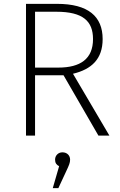

<svg xmlns="http://www.w3.org/2000/svg" viewBox="-20 -704 624 997"><path d="M359 -321C455 -344 513 -397 513 -501C513 -619 438 -684 276 -684H115V0H162V-313H310L491 0H548ZM162 -353V-643H273C411 -643 463 -594 463 -501C463 -398 397 -353 283 -353ZM304 87C282 87 266 104 266 125C266 142 273 152 287 159L254 273H283L323 187C339 153 344 141 344 125C344 104 329 87 304 87Z"/></svg>

Font: Fira Sans ExtraLight
Style: Regular
Weight: 200
Designer: bBox Type GmbH & Carrois Corporate GbR & Edenspiekermann AG
Foundry: bBox Type GmbH & Carrois Corporate GbR & Edenspiekermann AG
Version: Version 4.300;PS 004.300;hotconv 1.0.88;makeotf.lib2.5.64775